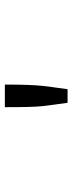

<svg xmlns="http://www.w3.org/2000/svg" viewBox="226 -931 298 790"><g transform="rotate(-90 375.0 -536.0)"><path d="M329 -665H422Q422 -605 420.5 -569Q419 -533 416.5 -508.5Q414 -484 410.5 -461.5Q407 -439 403 -407H347Q343 -439 339.5 -461.5Q336 -484 333.5 -508Q331 -532 330 -568.5Q329 -605 329 -665Z"/></g></svg>

Font: Inconsolata ExtraExpanded
Style: Regular
Weight: 400
Width: 8
Monospace: yes
Designer: Raph Levien, Cyreal, Brenton Simpson
Foundry: Raph Levien, Cyreal, Google
Version: Version 3.001; ttfautohint (v1.8.2.53-6de2)